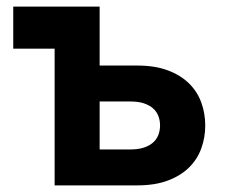

<svg xmlns="http://www.w3.org/2000/svg" viewBox="-20 -560 680 580"><path d="M145 -413H20V-540H281V-362H394.5Q448 -362 486.8 -347.5Q525.5 -333 550.8 -308.2Q576 -283.5 588 -250.5Q600 -217.5 600 -181Q600 -144.5 588 -111.5Q576 -78.5 550.8 -53.8Q525.5 -29 486.8 -14.5Q448 0 394.5 0H145ZM373 -108.5Q397.5 -108.5 414.8 -114.2Q432 -120 442.8 -129.8Q453.5 -139.5 458.5 -152.8Q463.5 -166 463.5 -181Q463.5 -196 458.5 -209.2Q453.5 -222.5 442.8 -232.2Q432 -242 414.8 -247.8Q397.5 -253.5 373 -253.5H281V-108.5Z"/></svg>

Font: Vela Sans ExtBd
Style: Regular
Weight: 800
Designer: Principal design: Mikhail Sharanda - project Manrope.
Design modification: Ravid Balaliev
Foundry: Mikhail Sharanda
Version: Version 1.001